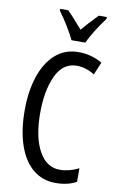

<svg xmlns="http://www.w3.org/2000/svg" viewBox="-103 -998 651 1062"><g transform="rotate(10 223.0 -466.5)"><path d="M137 -357Q137 -222 180 -144Q223 -66 297 -66Q350 -66 404 -93V-17Q356 10 287 10Q214 10 160.5 -34Q107 -78 78.5 -161Q50 -244 50 -358Q50 -462 77 -545Q104 -628 157.5 -676.5Q211 -725 289 -725Q361 -725 422 -689L392 -618Q343 -649 292 -649Q214 -649 175.5 -566Q137 -483 137 -357ZM408 -933Q343 -844 315 -783H238Q222 -816 197 -857Q172 -898 146 -933V-943H191Q210 -926 258 -870L277 -849Q314 -893 363 -943H408Z"/></g></svg>

Font: Noto Sans UI Cond
Style: Regular
Weight: 400
Width: 3
Designer: Monotype Design Team
Foundry: Monotype Imaging Inc.
Version: Version 1.001